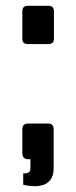

<svg xmlns="http://www.w3.org/2000/svg" viewBox="-20 -557 262 662"><path d="M76 -405Q57 -405 57 -423V-518Q57 -537 76 -537H147Q166 -537 166 -518V-423Q166 -413 160.5 -409Q155 -405 147 -405ZM100 85Q84 85 72 82.5Q60 80 60 80V41Q74 41 79.5 37Q85 33 85 22V-8H76Q68 -8 62.5 -13Q57 -18 57 -28V-110Q57 -131 76 -131H146Q157 -131 161 -125Q165 -119 165 -110V22Q165 48 154.5 62Q144 76 129.5 80.5Q115 85 100 85Z"/></svg>

Font: Exo Thin SemiBold
Style: Regular
Weight: 600
Version: Version 2.000